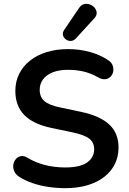

<svg xmlns="http://www.w3.org/2000/svg" viewBox="-20 -971 671 1001"><path d="M320 10Q276 10 232 3.5Q188 -3 149 -16.5Q110 -30 79 -50Q61 -62 54 -79Q47 -96 49.5 -112.5Q52 -129 62.5 -141.5Q73 -154 89 -157Q105 -160 124 -148Q168 -122 217 -110Q266 -98 320 -98Q399 -98 435 -124.5Q471 -151 471 -193Q471 -228 445.5 -248Q420 -268 358 -281L248 -304Q153 -324 106.5 -371.5Q60 -419 60 -497Q60 -546 80 -586Q100 -626 136.5 -655Q173 -684 223.5 -699.5Q274 -715 335 -715Q395 -715 449 -700Q503 -685 546 -656Q562 -645 567.5 -629Q573 -613 570 -597.5Q567 -582 556 -571Q545 -560 528.5 -558Q512 -556 491 -568Q454 -589 416 -598Q378 -607 334 -607Q288 -607 255 -594Q222 -581 204.5 -557.5Q187 -534 187 -502Q187 -466 211 -444.5Q235 -423 293 -411L402 -388Q501 -367 549.5 -322Q598 -277 598 -202Q598 -154 578.5 -115Q559 -76 522.5 -48Q486 -20 435 -5Q384 10 320 10ZM376 -771Q364 -758 349.5 -757.5Q335 -757 323.5 -765.5Q312 -774 308.5 -787Q305 -800 314 -814L392 -929Q403 -946 418.5 -949.5Q434 -953 449 -947.5Q464 -942 473.5 -930.5Q483 -919 484 -904.5Q485 -890 472 -876Z"/></svg>

Font: Nunito ExtraLight
Style: Regular
Weight: 200
Designer: Vernon Adams
Foundry: Vernon Adams
Version: Version 3.602